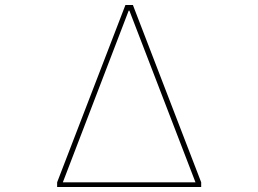

<svg xmlns="http://www.w3.org/2000/svg" viewBox="-20 -753 1040 773"><path d="M790 0H210V-19L485 -733H515L790 -19ZM498 -710 233 -19H767L501 -710Z"/></svg>

Font: IBM Plex Sans JP Thin
Style: Regular
Weight: 100
Designer: Mike Abbink; Paul van der Laan; Pieter van Rosmalen; Wujin Sim; Yejin Wi; Jinhee Kim; Boomi Park; Yona Kim; Kichan Ma
Foundry: Sandoll Inc.
Version: Version 1.001